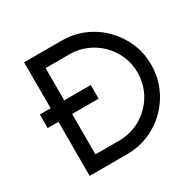

<svg xmlns="http://www.w3.org/2000/svg" viewBox="-154 -862 1035 1025"><g transform="rotate(-30 364.0 -350.0)"><path d="M116.5 0V-333H50V-417H116.5V-700H348Q420.5 -700 484 -672.8Q547.5 -645.5 595.5 -597.2Q643.5 -549 670.8 -485.8Q698 -422.5 698 -350Q698 -277.5 670.8 -214.2Q643.5 -151 595.5 -102.8Q547.5 -54.5 484 -27.2Q420.5 0 348 0ZM200.5 -84H348Q404 -84 452.2 -105Q500.5 -126 537 -162.8Q573.5 -199.5 593.8 -247.8Q614 -296 614 -350Q614 -405.5 593 -453.8Q572 -502 535.2 -538.5Q498.5 -575 450.2 -595.5Q402 -616 348 -616H200.5V-417H364V-333H200.5Z"/></g></svg>

Font: Urbanist Medium
Style: Regular
Weight: 500
Designer: Corey Hu
Foundry: Corey Hu
Version: Version 1.321; ttfautohint (v1.8.4.7-5d5b)